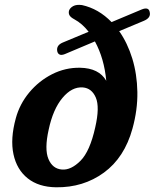

<svg xmlns="http://www.w3.org/2000/svg" viewBox="-20 -763 641 795"><path d="M528.5 -230.5Q495.5 -110.5 410.2 -48.2Q325 14 212 12.5Q140 11.5 94.8 -24.5Q49.5 -60.5 35.8 -124.2Q22 -188 45.5 -273.5Q61.5 -332.5 101.2 -380.2Q141 -428 195.8 -455.8Q250.5 -483.5 311.5 -482.5Q390 -481 420 -428.5Q411.5 -521 373 -591.5L248.5 -539Q234.5 -533.5 226.8 -537.2Q219 -541 217 -551Q212.5 -575 239 -586.5L347 -631.5Q320.5 -665.5 288 -683Q272 -691.5 267.5 -700.2Q263 -709 266 -719.5Q270 -730.5 283.2 -737.8Q296.5 -745 319.5 -742Q388 -727 442 -671.5L566 -723.5Q596 -736 600 -712.5Q605.5 -689 575 -676.5L473.5 -634Q508 -585 527.8 -520.5Q547.5 -456 548.8 -382Q550 -308 528.5 -230.5ZM236.5 -61Q274 -58 313.2 -97.2Q352.5 -136.5 374.5 -236.5Q393.5 -319.5 376.8 -358.8Q360 -398 323 -401Q278 -404.5 238.8 -357.8Q199.5 -311 181.5 -226Q163.5 -145.5 180.5 -104.8Q197.5 -64 236.5 -61Z"/></svg>

Font: Fraunces 9pt SuperSoft SemiBold
Style: Italic
Weight: 600
Italic angle: -16°
Version: Version 1.000;[0bf87f6ff]